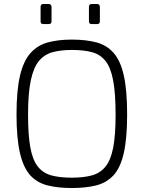

<svg xmlns="http://www.w3.org/2000/svg" viewBox="-20 -939 722 965"><path d="M341 6Q272 6 219.5 -7Q167 -20 132.5 -57.5Q98 -95 80.5 -169Q63 -243 63 -363Q63 -484 80.5 -558.5Q98 -633 133.5 -672.5Q169 -712 221 -726Q273 -740 341 -740Q412 -740 464.5 -726Q517 -712 551.5 -672.5Q586 -633 602.5 -558.5Q619 -484 619 -363Q619 -243 602 -169Q585 -95 550 -57.5Q515 -20 463 -7Q411 6 341 6ZM341 -46Q400 -46 442 -57.5Q484 -69 510.5 -102Q537 -135 549 -197.5Q561 -260 561 -363Q561 -471 548.5 -536Q536 -601 509.5 -633.5Q483 -666 441.5 -677Q400 -688 341 -688Q287 -688 245.5 -677Q204 -666 176.5 -633.5Q149 -601 135 -536Q121 -471 121 -363Q121 -260 132.5 -197.5Q144 -135 170 -102Q196 -69 238 -57.5Q280 -46 341 -46ZM441 -818Q427 -818 427 -832V-904Q427 -919 441 -919H468Q475 -919 478.5 -914.5Q482 -910 482 -904V-832Q482 -818 468 -818ZM198 -818Q184 -818 184 -832V-904Q184 -919 198 -919H225Q232 -919 235.5 -914.5Q239 -910 239 -904V-832Q239 -818 225 -818Z"/></svg>

Font: Exo Thin Light
Style: Regular
Weight: 300
Version: Version 2.000